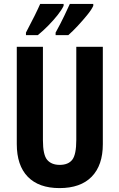

<svg xmlns="http://www.w3.org/2000/svg" viewBox="-20 -954 611 984"><path d="M507 -215Q507 -107 450 -48.5Q393 10 285 10Q179 10 122.5 -48Q66 -106 66 -216V-714H200V-236Q200 -160 222 -134.5Q244 -109 286 -109Q330 -109 350.5 -135.5Q371 -162 371 -237V-714H507ZM458 -924Q449 -904 426.5 -876.5Q404 -849 378 -821Q352 -793 330 -774H265V-787Q290 -832 309.5 -873Q329 -914 338 -934H458ZM306 -924Q296 -903 275 -876.5Q254 -850 227.5 -823Q201 -796 174 -774H113V-787Q138 -834 157.5 -873.5Q177 -913 186 -934H306Z"/></svg>

Font: Noto Sans Sinhala ExtraCondensed
Style: Bold
Weight: 700
Width: 2
Designer: Jelle Bosma - Monotype Design Team
Foundry: Monotype Imaging Inc.
Version: Version 2.006; ttfautohint (v1.8.4.7-5d5b)